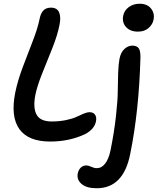

<svg xmlns="http://www.w3.org/2000/svg" viewBox="-20 -752 847 1032"><path d="M721.2 -582Q680.2 -582 657.7 -606.4Q635.3 -630.9 642.1 -667Q647.9 -696.3 672.6 -714.1Q697.3 -731.9 730 -731.9Q772 -731.9 792.2 -705.6Q812.5 -679.2 805.2 -646Q800.8 -621.1 778.8 -601.6Q756.8 -582 721.2 -582ZM250 8.8Q131.8 8.8 84 -58.3Q36.1 -125.5 62 -254.9Q75.2 -318.8 102.3 -391.1Q129.4 -463.4 155.5 -530Q181.6 -596.7 191.9 -646Q197.3 -677.7 211.9 -694.3Q226.6 -710.9 253.9 -710.9Q286.6 -710.9 297.6 -685.8Q308.6 -660.6 299.8 -618.2Q289.1 -563 261.5 -493.7Q233.9 -424.3 206.8 -357.2Q179.7 -290 169.9 -241.2Q156.7 -171.9 176.8 -135.5Q196.8 -99.1 257.8 -99.1Q300.8 -99.1 336.7 -106.9Q372.6 -114.7 391.4 -124Q410.2 -133.3 429.2 -141.1Q448.2 -148.9 461.9 -148.9Q481.4 -148.9 490.7 -135.7Q500 -122.6 496.1 -101.1Q488.8 -59.6 439.9 -32.2Q354 8.8 250 8.8ZM500 259.8Q445.3 259.8 418.5 236.8Q391.6 213.9 397.9 180.2Q402.3 159.7 414.8 148.4Q427.2 137.2 444.8 137.2Q454.6 137.2 470.5 144.5Q486.3 151.9 500 151.9Q526.4 151.9 545.4 127.2Q564.5 102.5 574.2 55.2Q593.8 -41.5 603.3 -127.7Q612.8 -213.9 613 -262.5Q613.3 -311 615 -358.6Q616.7 -406.2 622.1 -435.1Q628.9 -470.7 648.9 -488.8Q668.9 -506.8 690.9 -506.8Q714.4 -506.8 724.9 -493.7Q735.4 -480.5 734.9 -442.9Q727.1 -156.2 680.2 74.2Q644 259.8 500 259.8Z"/></svg>

Font: Shantell Sans Normal
Style: Italic
Weight: 500
Italic angle: -11.31°
Designer: Stephen Nixon, Anya Danilova, Shantell Martin
Foundry: Arrow Type
Version: Version 1.006;[559af2be0]